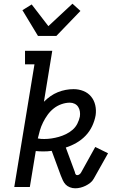

<svg xmlns="http://www.w3.org/2000/svg" viewBox="-20 -1009 640 1036"><path d="M185 -815 101 -954 151 -985 241 -868 371 -989 414 -950 284 -815ZM386 7Q371 7 357 1.5Q343 -4 334 -13.5Q325 -23 319 -36Q313 -49 308 -62L259 -195Q247 -193 235 -192.5Q223 -192 212 -192Q202 -192 192.5 -192.5Q183 -193 173 -194L141 0H57L166 -662H115V-735H262L217 -460Q234 -477 252.5 -490Q271 -503 292 -511.5Q313 -520 334.5 -524Q356 -528 377 -528Q405 -528 430 -518Q455 -508 471.5 -488Q488 -468 494 -441.5Q500 -415 496 -387Q491 -358 477.5 -329Q464 -300 442 -277Q420 -254 392 -238Q364 -222 335 -213L382 -86Q383 -84 383.5 -82Q384 -80 385 -78L384 -77Q386 -72 388.5 -68Q391 -64 397 -64Q403 -64 409 -68.5Q415 -73 418 -79L494 -216L563 -182L486 -45Q479 -32 467 -22.5Q455 -13 441.5 -6.5Q428 0 414 3.5Q400 7 386 7ZM219 -259Q238 -259 258 -262Q278 -265 297.5 -270.5Q317 -276 336.5 -285.5Q356 -295 372 -309Q388 -323 397.5 -342Q407 -361 411 -380Q413 -394 411 -407.5Q409 -421 402 -432Q395 -443 383 -449Q371 -455 357 -455Q335 -455 312 -447Q289 -439 270 -424Q251 -409 237 -389.5Q223 -370 212.5 -349Q202 -328 195.5 -306Q189 -284 184 -262Q193 -260 201.5 -259.5Q210 -259 219 -259Z"/></svg>

Font: Iosevka Etoile
Style: Italic
Weight: 400
Italic angle: -9°
Designer: Belleve Invis
Foundry: Belleve Invis
Version: Version 22.1.2; ttfautohint (v1.8.4)